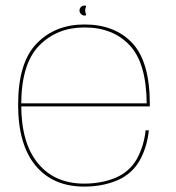

<svg xmlns="http://www.w3.org/2000/svg" viewBox="-20 -686 650 710"><path d="M291.5 4V-7Q182 -7 120.5 -82Q58.5 -156.5 58.5 -298.5Q58.5 -449.5 124.5 -517Q190 -584.5 292.5 -584.5Q398 -584.5 460 -518Q521 -453 522.5 -304H53.5V-292.5H534Q534 -298 534 -301.5Q534 -457 469.5 -526.5Q404.5 -595.5 292.5 -595.5Q184 -595.5 116 -525.5Q47 -455 47 -298.5Q47 -151 112 -73Q176.5 4 291.5 4ZM291.5 -7V4Q359 4 413.5 -19Q468 -42.5 496.5 -92.5Q524 -142 530.5 -204H518.5Q512.5 -146.5 486 -98Q458.5 -50 406 -28Q353.5 -7 291.5 -7ZM293 -628.5Q300.5 -628.5 297.8 -634.2Q295 -640 295 -647.5Q295 -655 297.8 -660.2Q300.5 -665.5 293 -665.5Q285 -665.5 279.5 -660.2Q274 -655 274 -647.5Q274 -639.5 279.8 -634Q285.5 -628.5 293 -628.5Z"/></svg>

Font: Anybody SemiExpanded Thin
Style: Regular
Weight: 250
Width: 6
Version: Version 1.113;gftools[0.9.25]